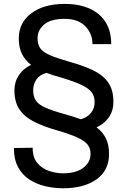

<svg xmlns="http://www.w3.org/2000/svg" viewBox="-20 -742 665 1003"><path d="M549.7 62.5Q549.7 147.7 484.6 194.6Q419.4 241.5 309.7 241.5Q262.1 241.5 216.4 230.8Q170.8 220.2 133.7 196Q96.6 171.9 74.6 131.4Q52.6 90.9 52.6 31.2L150.6 29.8Q150.6 80.3 174.9 109.4Q199.2 138.5 236 150.9Q272.7 163.4 309.7 163.4Q377.8 163.4 415.5 134.2Q453.1 105.1 453.1 62.5Q453.1 33.4 437.5 13.3Q421.9 -6.7 384.6 -23.6Q347.3 -40.5 282.7 -59.7Q211.6 -79.5 160.7 -104.8Q109.7 -130 82.6 -169Q55.4 -208.1 55.4 -269.9Q55.4 -314.6 78.3 -348.9Q101.2 -383.2 142.4 -403.4Q111.2 -427.2 94.6 -460.4Q78.1 -493.6 78.1 -541.2Q78.1 -623.2 143.3 -672.4Q208.5 -721.6 318.2 -721.6Q431.1 -721.6 496.1 -667.1Q561.1 -612.6 561.1 -511.4H463.1Q463.1 -565.7 425.8 -604.6Q388.5 -643.5 318.2 -643.5Q244.7 -643.5 210.4 -613.8Q176.1 -584.2 176.1 -542.6Q176.1 -510.7 190 -490.4Q203.8 -470.2 240.1 -454.2Q276.3 -438.2 343.8 -419Q416.2 -399.1 467.3 -374.3Q518.5 -349.4 545.5 -310.7Q572.4 -272 572.4 -210.2Q572.4 -164.1 549.4 -130.1Q526.3 -96.2 484.4 -76.7Q516.3 -52.9 533 -19.5Q549.7 13.8 549.7 62.5ZM321 -144.9Q343.4 -138.5 363.6 -132.1Q383.9 -125.7 402.3 -119Q436.8 -128.9 455.6 -152.7Q474.4 -176.5 474.4 -208.8Q474.4 -238.6 459.2 -259.4Q443.9 -280.2 407 -297.8Q370 -315.3 305.4 -335.2Q282.7 -341.3 262.1 -347.7Q241.5 -354 222.7 -361.2Q187.1 -351.6 170.3 -327.1Q153.4 -302.6 153.4 -269.9Q153.4 -237.9 167.3 -217Q181.1 -196 217.3 -179.7Q253.6 -163.4 321 -144.9Z"/></svg>

Font: Inter UI
Style: Regular
Weight: 400
Designer: Rasmus Andersson
Foundry: rsms
Version: Version 2.2